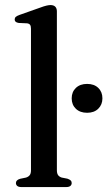

<svg xmlns="http://www.w3.org/2000/svg" viewBox="-20 -758 435 778"><path d="M210.5 -712V-68.5Q210.5 -55 215.5 -48.2Q220.5 -41.5 230 -38.5L253 -34Q262 -31 266.2 -27Q270.5 -23 270.5 -16.5Q270.5 -9 265 -4.5Q259.5 0 248 0H66.5Q55.5 0 50 -4.5Q44.5 -9 44.5 -16.5Q44.5 -22.5 48.8 -26.8Q53 -31 61.5 -33.5L85.5 -38.5Q95 -41.5 100.2 -48Q105.5 -54.5 105.5 -68V-641.5Q105.5 -652.5 101.8 -657.5Q98 -662.5 89.5 -663.5L55.5 -665Q47 -666.5 43.2 -670Q39.5 -673.5 39.5 -679Q39.5 -685.5 43.8 -689.5Q48 -693.5 59 -697.5L142.5 -727Q158.5 -733 168.2 -735.2Q178 -737.5 184.5 -737.5Q197.5 -737.5 204 -730.8Q210.5 -724 210.5 -712ZM333 -301Q304.5 -301 287.5 -317.2Q270.5 -333.5 270.5 -359.5Q270.5 -385.5 287.5 -401.8Q304.5 -418 333 -418Q361.5 -418 378.2 -401.8Q395 -385.5 395 -359.5Q395 -334 378.2 -317.5Q361.5 -301 333 -301Z"/></svg>

Font: Fraunces 16pt
Style: Regular
Weight: 400
Version: Version 1.000;[b76b70a41]